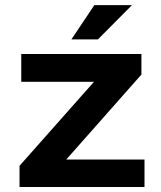

<svg xmlns="http://www.w3.org/2000/svg" viewBox="-20 -743 640 763"><path d="M243.2 -108.9H554.2V0H57.6V-84L353.5 -418H64.5V-528.3H542V-446.8ZM355 -722.7H504.4L369.1 -586.4H263.7Z"/></svg>

Font: Roboto Mono
Style: Bold
Weight: 700
Designer: Google
Version: Version 2.000985; 2015; ttfautohint (v1.3)